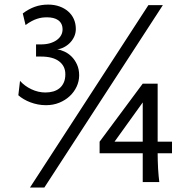

<svg xmlns="http://www.w3.org/2000/svg" viewBox="-20 -804 821 848"><path d="M676.3 -127Q676.3 -112.3 676.8 -94.7L678.2 -59.6Q679.2 -42 680.7 -26.4Q682.1 -10.7 683.6 0H610.4V-127H419.9V-178.2L610.4 -434.6H676.3V-178.2H739.7V-127ZM699.2 -781.2 175.8 24.4H112.3L635.3 -781.2ZM329.6 -471.2Q329.6 -445.3 318.6 -421.6Q307.6 -397.9 288.1 -379.6Q268.6 -361.3 241.7 -350.3Q214.8 -339.4 183.1 -339.4Q164.6 -339.4 147.2 -342.8Q129.9 -346.2 114.3 -352.1Q98.6 -357.9 85 -366Q71.3 -374 61 -383.3L68.4 -446.8Q88.9 -423.8 118.9 -409.7Q148.9 -395.5 180.7 -395.5Q199.2 -395.5 215.3 -400.1Q231.4 -404.8 243.2 -414.6Q254.9 -424.3 261.7 -439.5Q268.6 -454.6 268.6 -476.1Q268.6 -512.2 241 -533.2Q213.4 -554.2 161.1 -554.2H139.2V-607.9H161.1Q183.1 -607.9 200.7 -613Q218.3 -618.2 230.7 -627.2Q243.2 -636.2 249.8 -648.2Q256.3 -660.2 256.3 -673.8Q256.3 -688.5 251 -698.7Q245.6 -709 236.3 -715.3Q227.1 -721.7 214.6 -724.6Q202.1 -727.5 188 -727.5Q176.3 -727.5 165.5 -726.1Q154.8 -724.6 143.6 -720.9Q132.3 -717.3 119.9 -710.7Q107.4 -704.1 92.8 -693.4L80.6 -744.6Q106.4 -764.2 133.5 -773.9Q160.6 -783.7 192.9 -783.7Q220.2 -783.7 242.7 -775.6Q265.1 -767.6 281.2 -753.4Q297.4 -739.3 306.2 -719.5Q314.9 -699.7 314.9 -676.3Q314.9 -658.2 307.9 -642.6Q300.8 -627 289.1 -615Q277.3 -603 262.2 -595.2Q248 -587.9 232.4 -585.9Q248 -584 264.6 -576.2Q281.7 -568.4 296.1 -554.2Q310.5 -540 320.1 -519Q329.6 -498 329.6 -471.2ZM485.8 -178.2H610.4V-351.6Z"/></svg>

Font: Andika
Style: Regular
Weight: 400
Designer: Victor Gaultney, Annie Olsen, Julie Remington, Don Collingsworth, Eric Hays
Foundry: SIL International
Version: Version 1.001